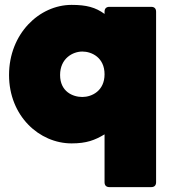

<svg xmlns="http://www.w3.org/2000/svg" viewBox="-20 -580 691 786"><path d="M273 -560C141 -560 17 -442 17 -273C17 -105 141 7 273 7C334 7 368 -6 408 -30V166C408 179 415 186 428 186H599C612 186 619 179 619 166V-532C619 -545 612 -552 599 -552H428C415 -552 408 -545 408 -532V-523C371 -550 334 -560 273 -560ZM226 -273C226 -341 278 -369 317 -369C356 -369 408 -344 408 -276C408 -208 356 -183 317 -183C278 -183 226 -205 226 -273Z"/></svg>

Font: Malmofest Black-Rounded
Style: Regular
Weight: 800
Designer: Jonny Pinhorn (Poppins), Kolossal
Version: Version 1.004;Glyphs 3.1.2 (3151)